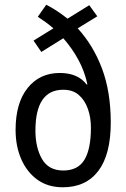

<svg xmlns="http://www.w3.org/2000/svg" viewBox="-20 -783 534 813"><path d="M176 -763Q222 -739 266 -704L358 -761L392 -714L309 -663Q375 -591 412 -492.5Q449 -394 449 -264Q449 -129 396.5 -59.5Q344 10 246 10Q183 10 138.5 -22Q94 -54 70 -109Q46 -164 46 -233Q46 -347 97 -410.5Q148 -474 233 -474Q310 -474 347 -425L350 -426Q338 -482 311.5 -530.5Q285 -579 248 -621L155 -563L122 -611L206 -663Q190 -677 173.5 -689Q157 -701 140 -712ZM248 -403Q130 -403 130 -230Q130 -158 158 -109.5Q186 -61 248 -61Q310 -61 337.5 -106.5Q365 -152 365 -242Q365 -286 352 -322.5Q339 -359 313.5 -381Q288 -403 248 -403Z"/></svg>

Font: Noto Sans Lao Condensed
Style: Regular
Weight: 400
Width: 3
Designer: Monotype Design Team
Foundry: Monotype Imaging Inc.
Version: Version 2.003; ttfautohint (v1.8.4.7-5d5b)